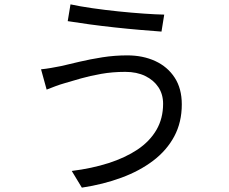

<svg xmlns="http://www.w3.org/2000/svg" viewBox="-20 -803 1040 871"><path d="M719.9 -332.5Q719.9 -375.2 698.6 -407.4Q677.3 -439.6 638.8 -458.3Q600.3 -477 548.6 -477Q490.8 -477 439.7 -468Q388.7 -459 347.3 -447.2Q305.8 -435.4 276.1 -426.5Q252.7 -419.9 231.2 -411.8Q209.8 -403.6 191.6 -396.5L166.2 -488.6Q187.4 -490.6 211.6 -494.8Q235.8 -499.1 258.3 -503.5Q293.9 -511.9 341.3 -523.1Q388.7 -534.3 444.4 -543.1Q500 -551.8 557.2 -551.8Q628.4 -551.8 684.4 -526Q740.4 -500.1 772.5 -450.7Q804.7 -401.2 804.7 -329.6Q804.7 -248.4 770.7 -184.7Q736.7 -121 675.2 -74.3Q613.7 -27.5 531 3Q448.3 33.6 351.3 48.2L305.5 -27.5Q396.5 -38.8 472.4 -63.1Q548.3 -87.5 603.9 -124.6Q659.4 -161.8 689.7 -213.8Q719.9 -265.7 719.9 -332.5ZM299.8 -783.2Q341.1 -774.2 398.6 -765.9Q456 -757.6 517.3 -751.3Q578.6 -745 633.4 -741.2Q688.3 -737.4 725 -736.7L712.6 -659.7Q671.2 -662.7 615.7 -667.4Q560.2 -672.1 500.5 -678.6Q440.8 -685.1 385.4 -692.6Q330 -700.1 287.2 -707.1Z"/></svg>

Font: Noto Sans JP
Style: Regular
Weight: 100
Designer: Ryoko NISHIZUKA 西塚涼子 (kana, bopomofo & ideographs); Paul D. Hunt (Latin, Greek & Cyrillic); Sandoll Communications 산돌커뮤니
Foundry: Adobe
Version: Version 2.004;hotconv 1.0.118;makeotfexe 2.5.65603